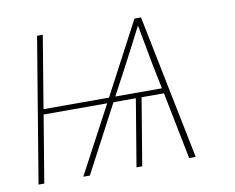

<svg xmlns="http://www.w3.org/2000/svg" viewBox="-64 -612 847 693"><g transform="rotate(-10 360.0 -265.0)"><path d="M24 0H45L86 -246H319L188 0H212L342 -246H424L383 0H404L445 -246H527L576 0H600L493 -530H469L329 -265H89L133 -530H112ZM352 -265 399 -353Q419 -391 438.5 -428.5Q458 -466 477 -503Q484 -466 491 -428.5Q498 -391 505 -353L523 -265Z"/></g></svg>

Font: Iosevka Sparkle Thin Oblique
Style: Regular
Weight: 100
Italic angle: -9°
Designer: Belleve Invis
Foundry: Belleve Invis
Version: Version 4.5.0; ttfautohint (v1.8.3)